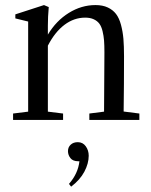

<svg xmlns="http://www.w3.org/2000/svg" viewBox="-20 -466 586 746"><path d="M30.8 0V-24.9L89.4 -32.2V-382.3L39.6 -394.5V-410.2L150.9 -446.3L169.4 -438.5Q166 -400.9 166 -366.2V-331.5Q198.2 -385.3 247.3 -415.8Q296.4 -446.3 351.1 -446.3Q378.9 -446.3 398.7 -437Q418.5 -427.7 430.7 -411.9Q442.9 -396 450 -369.9Q457 -343.8 459.5 -315.4Q461.9 -287.1 461.9 -247.1Q461.9 -138.2 460.4 -32.7L521.5 -24.9V0H327.1V-24.9L384.3 -32.2Q385.7 -259.3 385.7 -262.7Q385.7 -290 384.3 -308.6Q382.8 -327.1 378.4 -345.2Q374 -363.3 366 -374Q357.9 -384.8 344.2 -391.1Q330.6 -397.5 311 -397.5Q267.6 -397.5 230.5 -369.6Q193.4 -341.8 166 -288.6V-32.2L225.1 -24.9V0ZM256.3 259.3 248 248.5Q283.2 208.5 288.6 160.6H284.7Q263.2 160.6 253.7 148.4Q244.1 136.2 244.1 121.1Q244.1 106 254.6 96.2Q265.1 86.4 282.2 86.4Q301.8 86.4 313.2 102.3Q324.7 118.2 324.7 139.2Q324.7 168.9 307.9 200.9Q291 232.9 256.3 259.3Z"/></svg>

Font: Elstob
Style: Regular
Weight: 400
Designer: Peter S. Baker
Version: Version 1.015